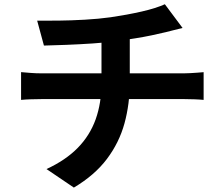

<svg xmlns="http://www.w3.org/2000/svg" viewBox="-20 -814 1040 892"><path d="M152.7 -718Q191.3 -717.6 250.3 -718.2Q309.4 -718.8 374.3 -722.5Q439.3 -726.2 493.8 -733.8Q531.6 -739.4 568.5 -746.1Q605.3 -752.9 638.6 -760.5Q671.9 -768.1 699.5 -776.9Q727.1 -785.7 745.9 -794.3L828.2 -684.1Q802.5 -678.2 783.3 -673Q764.2 -667.8 751.1 -664.8Q720.2 -657.2 684.2 -649.8Q648.3 -642.3 610 -636.2Q571.7 -630 532.8 -624.2Q476.3 -616.5 411.9 -612.2Q347.6 -607.9 287.7 -605.6Q227.8 -603.3 184.1 -602.3ZM196 -28.6Q284.2 -69.2 340.7 -126.5Q397.2 -183.9 424.4 -259.6Q451.5 -335.3 451.5 -428.8Q451.5 -428.8 451.5 -451.2Q451.5 -473.6 451.5 -519.1Q451.5 -564.6 451.5 -635.2L582.9 -650Q582.9 -624.4 582.9 -594.7Q582.9 -565 582.9 -535.9Q582.9 -506.7 582.9 -483.3Q582.9 -459.8 582.9 -445.5Q582.9 -431.1 582.9 -431.1Q582.9 -330.8 558.4 -241.2Q533.8 -151.5 477 -75.9Q420.3 -0.3 323.2 57.5ZM77.9 -478.9Q98.7 -477.1 122.7 -475.2Q146.7 -473.3 170.3 -473.3Q183.5 -473.3 222.5 -473.3Q261.5 -473.3 317.4 -473.3Q373.3 -473.3 437.1 -473.3Q500.9 -473.3 565 -473.3Q629.2 -473.3 685.1 -473.3Q741.1 -473.3 781 -473.3Q821 -473.3 835.3 -473.3Q846.3 -473.3 863.4 -474.2Q880.5 -475.1 897.8 -476.4Q915.2 -477.7 926 -478.7V-349.9Q905.9 -351.9 882.4 -352.7Q858.8 -353.6 837.9 -353.6Q824.3 -353.6 784.8 -353.6Q745.2 -353.6 688.8 -353.6Q632.3 -353.6 567.9 -353.6Q503.4 -353.6 438.9 -353.6Q374.3 -353.6 318 -353.6Q261.7 -353.6 222.8 -353.6Q184 -353.6 171.5 -353.6Q148.9 -353.6 123.1 -352.7Q97.3 -351.9 77.9 -349.9Z"/></svg>

Font: Shanggu Sans SC VF
Style: Regular
Weight: 250
Designer: GuiWonder
Version: Version 1.021